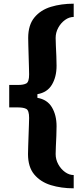

<svg xmlns="http://www.w3.org/2000/svg" viewBox="-20 -820 450 1042"><path d="M380 202Q312.5 202 256.2 184.8Q200 167.5 166 127Q132 86.5 132 16Q132 2 133 -25.5Q134 -53 135 -84.2Q136 -115.5 137 -142Q138 -168.5 138 -180Q138 -220.5 122.8 -228.8Q107.5 -237 79 -237H30V-359H79Q107.5 -359 122.8 -367.2Q138 -375.5 138 -416Q138 -427.5 137.2 -454.2Q136.5 -481 135.5 -512.8Q134.5 -544.5 133.8 -572.2Q133 -600 133 -614Q133 -684.5 166.8 -725.2Q200.5 -766 256.5 -783Q312.5 -800 380 -800V-728Q355.5 -728 333 -711.8Q310.5 -695.5 296.2 -669.5Q282 -643.5 282 -614Q282 -600 283.2 -572.8Q284.5 -545.5 285.8 -515.5Q287 -485.5 287 -463Q287 -403 261.8 -360.5Q236.5 -318 183 -309V-289Q236.5 -280 261.8 -237.5Q287 -195 287 -135Q287 -112.5 285.8 -82.5Q284.5 -52.5 283.2 -25.2Q282 2 282 16Q282 45.5 296.2 71.5Q310.5 97.5 333 113.8Q355.5 130 380 130Z"/></svg>

Font: Big Shoulders Stencil Text Black
Style: Regular
Weight: 900
Designer: Patric King
Foundry: XO Type Co
Version: Version 1.000